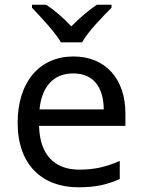

<svg xmlns="http://www.w3.org/2000/svg" viewBox="-20 -786 604 816"><path d="M239 -606H329C353 -651 416 -715 454 -753V-766H392C357 -743 319 -710 283 -674C250 -710 211 -743 176 -766H116V-753C152 -715 213 -651 239 -606ZM292 -546C150 -546 55 -440 55 -264C55 -85 160 10 313 10C386 10 434 -1 489 -25V-102C433 -78 385 -65 317 -65C210 -65 149 -130 146 -251H513V-304C513 -450 429 -546 292 -546ZM291 -474C380 -474 420 -412 421 -321H148C157 -417 207 -474 291 -474Z"/></svg>

Font: Noto Sans Sunuwar
Style: Regular
Weight: 400
Designer: Anshuman Pandey
Foundry: Jamra Patel LLC
Version: Version 1.000